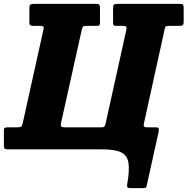

<svg xmlns="http://www.w3.org/2000/svg" viewBox="-53 -770 967 990"><path d="M262.5 -139.5Q259 -124 262.2 -118.8Q265.5 -113.5 281 -113.5H470Q482.5 -113.5 485.8 -117.8Q489 -122 492 -135L598.5 -616.5Q601 -628.5 597.5 -632.5Q594 -636.5 581.5 -636.5H547Q537 -636.5 533.5 -639.5Q530 -642.5 530 -653.5V-725Q530 -742 534.5 -746Q539 -750 555.5 -750H873.5Q886 -750 890 -746.5Q894 -743 894 -730V-657.5Q894 -644 889.2 -640.2Q884.5 -636.5 871 -636.5H818.5Q806.5 -636.5 802.5 -634Q798.5 -631.5 796 -619.5L689 -133Q686.5 -121 690.8 -117.2Q695 -113.5 706.5 -113.5H750Q763 -113.5 765 -108.5Q767 -103.5 765 -90.5L704 184.5Q702.5 195.5 698.2 197.8Q694 200 682.5 200H619.5Q605.5 200 603.2 194.2Q601 188.5 603.5 176.5Q615.5 107.5 609.2 69Q603 30.5 570.8 15.2Q538.5 0 473.5 0H-12Q-24 0 -28.5 -3.2Q-33 -6.5 -33 -19V-96.5Q-33 -107 -28.8 -110.2Q-24.5 -113.5 -13 -113.5H34.5Q51 -113.5 56 -117Q61 -120.5 64.5 -136.5L171.5 -619.5Q173.5 -630 169.8 -633.2Q166 -636.5 154.5 -636.5H120.5Q110.5 -636.5 104.5 -639Q98.5 -641.5 98.5 -652.5V-728Q98.5 -744 104.8 -747Q111 -750 125.5 -750H441Q454.5 -750 458.5 -746Q462.5 -742 462.5 -728V-654.5Q462.5 -644 459.5 -640.2Q456.5 -636.5 446 -636.5H391.5Q377 -636.5 373.8 -630.8Q370.5 -625 367.5 -611.5Z"/></svg>

Font: Besley* Narrow Heavy
Style: Italic
Weight: 800
Width: 4
Italic angle: -13°
Designer: Owen Earl
Foundry: indestructible type*
Version: Version 3.000; ttfautohint (v1.8.3)